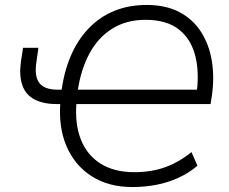

<svg xmlns="http://www.w3.org/2000/svg" viewBox="-20 -747 926 775"><path d="M514 8Q418 8 349.5 -36Q281 -80 248 -158Q215 -236 224 -338L235 -327H208Q155 -327 119.5 -345.5Q84 -364 70.5 -402Q57 -440 64 -495L73 -554H135L127 -497Q118 -440 138.5 -412.5Q159 -385 213 -385H241L227 -371Q237 -453 264.5 -518.5Q292 -584 336.5 -631Q381 -678 440 -702.5Q499 -727 572 -727Q649 -727 703.5 -698.5Q758 -670 791 -619Q824 -568 835 -501.5Q846 -435 835 -359L830 -327H277L289 -336Q281 -249 306 -185Q331 -121 386 -86.5Q441 -52 522 -52Q591 -52 646.5 -72Q702 -92 753 -133L777 -78Q743 -49 700.5 -29.5Q658 -10 611 -1Q564 8 514 8ZM567 -667Q490 -667 432.5 -631Q375 -595 340 -529Q305 -463 293 -375L281 -385H791L772 -359Q786 -451 768.5 -520.5Q751 -590 701.5 -628.5Q652 -667 567 -667Z"/></svg>

Font: Nunitoga
Style: Light Italic
Weight: 300
Italic angle: -9°
Designer: Vernon Adams
Foundry: Vernon Adams
Version: Version 1.0